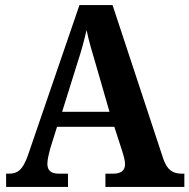

<svg xmlns="http://www.w3.org/2000/svg" viewBox="-20 -734 744 754"><path d="M4 0H247V-52H211C179 -52 166 -66 166 -91C166 -108 173 -134 177 -150L204 -236H429L461 -137C465 -124 471 -105 471 -89C471 -62 452 -52 425 -52H394V0H704V-52H694C658 -52 636 -67 621 -111L422 -714H292L90 -125C69 -65 48 -52 15 -52H4ZM224 -295 284 -487C299 -532 310 -573 320 -616C329 -572 342 -529 356 -482L410 -295Z"/></svg>

Font: Noto Serif Hebrew SemiCondensed
Style: Bold
Weight: 700
Width: 4
Designer: Monotype Design Team
Foundry: Monotype Imaging Inc.
Version: Version 2.004